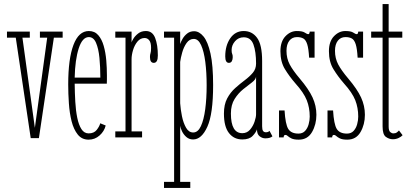

<svg xmlns="http://www.w3.org/2000/svg" viewBox="-20 -680 2031 950"><path d="M132 3.5 58 -493.5H14.5V-523.5H127.5V-493.5H91L152.5 -47.5L213.5 -493.5H177.5V-523.5H290V-493.5H246.5L172.5 3.5Z M418.5 11Q385 11 364.8 -14.2Q344.5 -39.5 334.2 -80.2Q324 -121 320.8 -169Q317.5 -217 317.5 -262.5Q317.5 -389 343.5 -457.8Q369.5 -526.5 419.5 -526.5Q448.5 -526.5 466.2 -506Q484 -485.5 493.2 -452.8Q502.5 -420 505.8 -381.8Q509 -343.5 509 -308Q509 -297 509 -286.5Q509 -276 508.5 -266H349.5Q350 -220.5 352.5 -176.8Q355 -133 362.2 -97.5Q369.5 -62 383 -41Q396.5 -20 418.5 -20Q445 -20 458.5 -37.2Q472 -54.5 476 -70L503 -59Q496 -30.5 472.8 -9.8Q449.5 11 418.5 11ZM419.5 -496.5Q387.5 -496.5 369.5 -440.5Q351.5 -384.5 349.5 -296H476.5Q476.5 -348 472 -393.8Q467.5 -439.5 455.2 -468Q443 -496.5 419.5 -496.5Z M550.5 0V-30H601V-493.5H550.5V-523.5H631V-470Q631.5 -474.5 639.8 -488.2Q648 -502 663.5 -514.2Q679 -526.5 702 -526.5Q734.5 -526.5 747.8 -492Q761 -457.5 761 -405.5Q761 -369 741 -369Q722 -369 722 -398Q722 -409.5 724.8 -417Q727.5 -424.5 727.5 -443.5Q727.5 -469.5 718.2 -480.8Q709 -492 696 -492Q674.5 -492 660 -474.2Q645.5 -456.5 638.2 -432Q631 -407.5 631 -387.5V-30H683V0Z M791.5 250V220H841.5V-493.5H791.5V-523.5H871.5V-462Q875 -473.5 883.5 -488.2Q892 -503 906.2 -514.2Q920.5 -525.5 940.5 -525.5Q965.5 -525.5 987 -499.5Q1008.5 -473.5 1021.5 -415Q1034.5 -356.5 1034.5 -259Q1034.5 -116 1006 -53Q977.5 10 935.5 10Q916 10 902.2 -2Q888.5 -14 880.8 -30Q873 -46 871.5 -57.5V220H921.5V250ZM936 -24.5Q959.5 -24.5 974 -55.8Q988.5 -87 995.5 -139.8Q1002.5 -192.5 1002.5 -257.5Q1002.5 -321.5 995.8 -373.8Q989 -426 975 -456.8Q961 -487.5 939 -487.5Q917.5 -487.5 903.2 -467.2Q889 -447 881.5 -420.2Q874 -393.5 871.5 -373.5V-169Q873.5 -139 880.2 -105.5Q887 -72 900.5 -48.2Q914 -24.5 936 -24.5Z M1179 10Q1137.5 10 1112.8 -21.8Q1088 -53.5 1088 -118Q1088 -163 1104 -193Q1120 -223 1143.8 -244.2Q1167.5 -265.5 1191.2 -283.2Q1215 -301 1231 -320Q1247 -339 1247 -365.5Q1247 -424 1234 -459.8Q1221 -495.5 1186 -495.5Q1160 -495.5 1143 -476Q1126 -456.5 1126 -432.5Q1126 -418.5 1128.8 -413.5Q1131.5 -408.5 1131.5 -397Q1131.5 -385.5 1127 -377.2Q1122.5 -369 1112.5 -369Q1094.5 -369 1094.5 -401Q1094.5 -454.5 1119.2 -490.5Q1144 -526.5 1186 -526.5Q1227.5 -526.5 1252.2 -492.5Q1277 -458.5 1277 -378V-55.5Q1277 -38 1281.8 -31.8Q1286.5 -25.5 1295.5 -25.5Q1307.5 -25.5 1313.5 -32.5L1328 -5.5Q1317 4.5 1292.5 4.5Q1277.5 4.5 1264.5 -5.8Q1251.5 -16 1251.5 -40Q1246.5 -24.5 1229.8 -7.2Q1213 10 1179 10ZM1179 -21Q1202 -21 1217 -38.2Q1232 -55.5 1239.5 -77.8Q1247 -100 1247 -114.5V-301Q1246 -287 1227 -272.5Q1208 -258 1183.8 -238.8Q1159.5 -219.5 1141 -190.5Q1122.5 -161.5 1122.5 -118Q1122.5 -21 1179 -21Z M1458.5 11Q1434.5 11 1422.2 5Q1410 -1 1404 -6.8Q1398 -12.5 1392.5 -12.5Q1383.5 -12.5 1383.5 0H1360.5V-133.5H1388Q1392 -65.5 1406.2 -42.2Q1420.5 -19 1456.5 -19Q1477.5 -19 1489.8 -32.5Q1502 -46 1507.2 -65.5Q1512.5 -85 1512.5 -103Q1512.5 -147 1497.8 -184.2Q1483 -221.5 1442 -267Q1412 -301.5 1389.8 -337.8Q1367.5 -374 1367.5 -426.5Q1367.5 -474.5 1392.2 -500.5Q1417 -526.5 1448.5 -526.5Q1476.5 -526.5 1487.8 -518.8Q1499 -511 1505.5 -511Q1511.5 -511 1512.5 -523.5H1536.5V-394.5H1509.5Q1507 -439.5 1500 -461.2Q1493 -483 1480.5 -489.8Q1468 -496.5 1449.5 -496.5Q1425.5 -496.5 1411.5 -478.5Q1397.5 -460.5 1397.5 -428.5Q1397.5 -391 1413.5 -361Q1429.5 -331 1463 -291.5Q1507.5 -239 1526.5 -197.8Q1545.5 -156.5 1545.5 -112Q1545.5 -64 1523.8 -26.5Q1502 11 1458.5 11Z M1698.5 11Q1674.5 11 1662.2 5Q1650 -1 1644 -6.8Q1638 -12.5 1632.5 -12.5Q1623.5 -12.5 1623.5 0H1600.5V-133.5H1628Q1632 -65.5 1646.2 -42.2Q1660.5 -19 1696.5 -19Q1717.5 -19 1729.8 -32.5Q1742 -46 1747.2 -65.5Q1752.5 -85 1752.5 -103Q1752.5 -147 1737.8 -184.2Q1723 -221.5 1682 -267Q1652 -301.5 1629.8 -337.8Q1607.5 -374 1607.5 -426.5Q1607.5 -474.5 1632.2 -500.5Q1657 -526.5 1688.5 -526.5Q1716.5 -526.5 1727.8 -518.8Q1739 -511 1745.5 -511Q1751.5 -511 1752.5 -523.5H1776.5V-394.5H1749.5Q1747 -439.5 1740 -461.2Q1733 -483 1720.5 -489.8Q1708 -496.5 1689.5 -496.5Q1665.5 -496.5 1651.5 -478.5Q1637.5 -460.5 1637.5 -428.5Q1637.5 -391 1653.5 -361Q1669.5 -331 1703 -291.5Q1747.5 -239 1766.5 -197.8Q1785.5 -156.5 1785.5 -112Q1785.5 -64 1763.8 -26.5Q1742 11 1698.5 11Z M1924 9Q1905.5 9 1889.2 -2.8Q1873 -14.5 1873 -54.5V-493.5H1816.5V-523.5H1873V-660H1903V-523.5H1970.5V-493.5H1903V-54.5Q1903 -33 1910.8 -26.5Q1918.5 -20 1926.5 -20Q1937 -20 1943.5 -24.8Q1950 -29.5 1954 -34.5L1972 -11Q1965.5 -3.5 1952.2 2.8Q1939 9 1924 9Z"/></svg>

Font: Imbue 10pt Thin
Style: Regular
Weight: 100
Designer: Tyler Finck
Foundry: Etcetera Type Company
Version: Version 1.102; ttfautohint (v1.8.3)